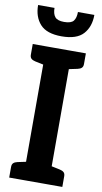

<svg xmlns="http://www.w3.org/2000/svg" viewBox="-102 -980 543 1025"><g transform="rotate(10 170.0 -467.0)"><path d="M100 0V-724H239V0ZM26 0V-58Q26 -72 33.5 -79Q41 -86 55 -89L112 -101L125 0ZM215 0 228 -101 285 -89Q299 -86 306.5 -79Q314 -72 314 -58V0ZM125 -724 112 -623 55 -635Q41 -638 33.5 -645Q26 -652 26 -666V-724ZM314 -724V-666Q314 -652 306.5 -645Q299 -638 285 -635L228 -623L215 -724ZM170 -791Q89 -791 53.5 -830.5Q18 -870 18 -934H107Q107 -902 120.5 -885.5Q134 -869 170 -869Q208 -869 221 -885.5Q234 -902 234 -934H323Q323 -870 287.5 -830.5Q252 -791 170 -791Z"/></g></svg>

Font: Aleo
Style: Bold
Weight: 700
Designer: Alessio Laiso
Foundry: Alessio Laiso
Version: Version 2.001;gftools[0.9.29]